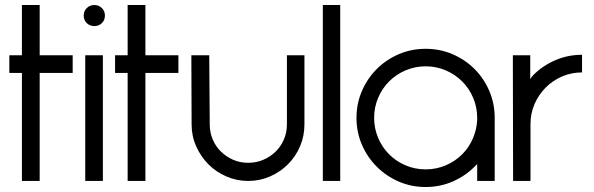

<svg xmlns="http://www.w3.org/2000/svg" viewBox="-20 -720 2364 764"><path d="M17.2 -429.8V-500H67.2V-700H137.9V-500H269.2V-429.8H137.9V0H67.2V-429.8Z M319.2 -500H389.4V0H319.2ZM313.1 -658.1Q313.1 -675.8 325.3 -687.9Q337.4 -700 355.6 -700Q373.2 -700 385.4 -687.9Q397.5 -675.8 397.5 -658.1Q397.5 -639.9 385.4 -628Q373.2 -616.2 355.6 -616.2Q337.4 -616.2 325.3 -628Q313.1 -639.9 313.1 -658.1Z M437.9 -429.8V-500H487.9V-700H558.6V-500H689.9V-429.8H558.6V0H487.9V-429.8Z M1121.7 -225.3V-500H1191.4V-225.3Q1191.4 -178.8 1174 -137.9Q1156.6 -97 1126 -66.4Q1095.5 -35.9 1054.5 -17.9Q1013.6 0 967.7 0Q921.7 0 880.6 -17.9Q839.4 -35.9 809.1 -66.4Q778.8 -97 760.6 -137.9Q742.4 -178.8 742.4 -225.3V-225.8L741.4 -500H812.6L814.6 -225.8V-225.3Q814.6 -192.9 826.5 -164.9Q838.4 -136.9 859.6 -116.4Q880.8 -96 908.1 -84.1Q935.4 -72.2 967.7 -72.2Q999.5 -72.2 1027.5 -84.1Q1055.6 -96 1076.5 -116.4Q1097.5 -136.9 1109.6 -164.9Q1121.7 -192.9 1121.7 -225.3Z M1264.6 -700H1333.8V0H1264.6Z M1398.5 -251Q1398.5 -308.1 1420.2 -358.1Q1441.9 -408.1 1479.3 -445.5Q1516.7 -482.8 1566.7 -504.3Q1616.7 -525.8 1673.7 -525.8Q1730.8 -525.8 1780.8 -504.3Q1830.8 -482.8 1868.2 -445.5Q1905.6 -408.1 1927 -358.1Q1948.5 -308.1 1948.5 -251V0H1878.8V-67.2Q1873.7 -62.1 1867.7 -56.1Q1830.8 -19.2 1780.8 2.5Q1730.8 24.2 1673.7 24.2Q1616.7 24.2 1566.7 2.5Q1516.7 -19.2 1479.3 -56.6Q1441.9 -93.9 1420.2 -143.9Q1398.5 -193.9 1398.5 -251ZM1468.7 -251Q1468.7 -209.1 1484.6 -171.5Q1500.5 -133.8 1528.5 -105.8Q1556.6 -77.8 1594.2 -61.9Q1631.8 -46 1673.7 -46Q1715.7 -46 1753.3 -61.9Q1790.9 -77.8 1818.9 -105.8Q1847 -133.8 1862.6 -171.2Q1876.8 -205.1 1878.8 -241.9V-251Q1878.8 -292.9 1862.9 -330.6Q1847 -368.2 1818.9 -396.2Q1790.9 -424.2 1753.3 -440.2Q1715.7 -456.1 1673.7 -456.1Q1631.8 -456.1 1594.2 -440.2Q1556.6 -424.2 1528.5 -396.2Q1500.5 -368.2 1484.6 -330.6Q1468.7 -292.9 1468.7 -251Z M2020.7 -500H2089.9V-405.1Q2096 -415.2 2102 -421.2Q2139.9 -459.1 2189.9 -480.6Q2239.9 -502 2296 -502V-431.8Q2254 -431.8 2216.9 -415.9Q2179.8 -400 2151.8 -372Q2123.7 -343.9 2107.3 -306.6Q2090.9 -269.2 2090.9 -226.8V0H2021.7Z"/></svg>

Font: Myanmar KatKuu
Style: Regular
Weight: 400
Designer: Khon Soe Zaw Thu
Foundry: MPUA
Version: Version 1.00 September 13, 2016, initial release